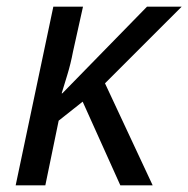

<svg xmlns="http://www.w3.org/2000/svg" viewBox="-20 -556 565 576"><path d="M27 0 140 -536H229L199 -401Q192 -364 181.5 -330Q171 -296 165 -276H167L421 -536H525L295 -306L438 0H341L228 -251L156 -194L116 0Z"/></svg>

Font: Noto Sans
Style: Italic
Weight: 400
Italic angle: -12°
Designer: Monotype Design Team
Foundry: Monotype Imaging Inc.
Version: Version 2.013; ttfautohint (v1.8.4.7-5d5b)